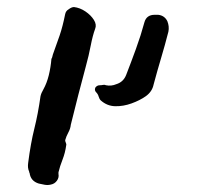

<svg xmlns="http://www.w3.org/2000/svg" viewBox="-20 -348 558 545"><path d="M250 -266Q243 -247 237.5 -218.5Q232 -190 224 -161Q214 -124 202.5 -79.5Q191 -35 181 6Q180 17 174 28Q168 39 165 50Q165 53 167 57.5Q169 62 168 64Q165 86 157.5 105Q150 124 146 141V146Q148 156 141.5 165Q135 174 124 176Q116 178 107 176.5Q98 175 90 173Q67 166 64 143Q63 143 63 140Q60 133 59.5 127Q59 121 60 114Q67 59 77.5 17Q88 -25 95 -75Q97 -84 103 -94Q113 -112 118.5 -134.5Q124 -157 126 -181Q128 -184 128.5 -187Q129 -190 130 -193Q141 -223 149.5 -248Q158 -273 165 -308Q167 -317 174 -321Q183 -328 190 -328Q207 -326 222.5 -315.5Q238 -305 246.5 -291.5Q255 -278 250 -266ZM458 -258Q448 -219 437.5 -184Q427 -149 416 -108Q412 -88 394 -75Q377 -63 353.5 -54.5Q330 -46 307 -46.5Q284 -47 266 -63Q262 -67 260 -74Q258 -81 253 -86Q247 -92 251 -100Q256 -106 263 -106Q268 -106 272.5 -107Q277 -108 281 -106Q296 -103 310 -109Q330 -115 338 -135Q352 -171 366 -209.5Q380 -248 390 -285Q396 -306 419 -306H429Q447 -304 455 -288Q461 -273 458 -258Z"/></svg>

Font: Slackside One
Style: Regular
Weight: 400
Version: Version 1.000